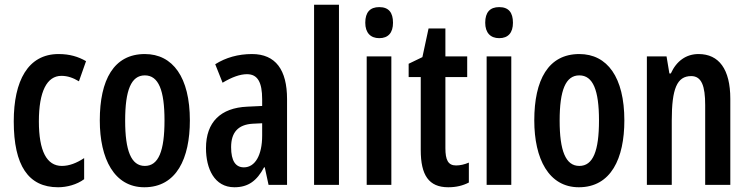

<svg xmlns="http://www.w3.org/2000/svg" viewBox="-20 -780 3157 810"><path d="M225 10C262 10 304 -1 335 -24V-113C303 -92 272 -80 241 -80C177 -80 144 -143 144 -268C144 -394 178 -460 239 -460C265 -460 288 -452 313 -437L343 -522C310 -541 274 -552 227 -552C98 -552 38 -439 38 -268C38 -81 100 10 225 10Z M781 -272C781 -454 709 -552 591 -552C460 -552 401 -443 401 -272C401 -110 462 10 589 10C725 10 781 -112 781 -272ZM508 -271C508 -399 533 -462 591 -462C649 -462 674 -399 674 -272C674 -143 649 -80 591 -80C533 -80 508 -145 508 -271Z M1043 -552C985 -552 932 -537 888 -509L919 -431C959 -455 993 -467 1022 -467C1067 -467 1086 -433 1086 -361V-333L1023 -330C911 -325 849 -265 849 -155C849 -69 884 10 969 10C1028 10 1064 -18 1094 -74H1097L1113 0H1191V-362C1191 -485 1143 -552 1043 -552ZM1086 -260V-208C1086 -125 1056 -74 1009 -74C974 -74 955 -101 955 -159C955 -222 985 -254 1045 -258Z M1410 0V-760H1305V0Z M1580 -750C1541 -750 1521 -728 1521 -684C1521 -642 1543 -619 1580 -619C1618 -619 1638 -642 1638 -684C1638 -727 1620 -750 1580 -750ZM1631 -542H1527V0H1631Z M1904 -82C1870 -82 1859 -106 1859 -155V-455H1951V-542H1859V-660H1788L1762 -539L1704 -511V-455H1755V-147C1755 -41 1789 10 1871 10C1905 10 1933 3 1958 -10V-94C1939 -86 1921 -82 1904 -82Z M2086 -750C2047 -750 2027 -728 2027 -684C2027 -642 2049 -619 2086 -619C2124 -619 2144 -642 2144 -684C2144 -727 2126 -750 2086 -750ZM2137 -542H2033V0H2137Z M2614 -272C2614 -454 2542 -552 2424 -552C2293 -552 2234 -443 2234 -272C2234 -110 2295 10 2422 10C2558 10 2614 -112 2614 -272ZM2341 -271C2341 -399 2366 -462 2424 -462C2482 -462 2507 -399 2507 -272C2507 -143 2482 -80 2424 -80C2366 -80 2341 -145 2341 -271Z M2927 -552C2875 -552 2834 -523 2810 -470H2804L2792 -542H2709V0H2814V-271C2814 -406 2836 -459 2896 -459C2940 -459 2955 -417 2955 -337V0H3061V-363C3061 -488 3013 -552 2927 -552Z"/></svg>

Font: Noto Sans Display Condensed Medium
Style: Regular
Weight: 500
Width: 3
Designer: Monotype Design Team
Foundry: Monotype Imaging Inc.
Version: Version 1.900